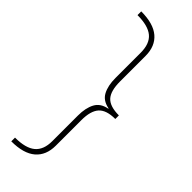

<svg xmlns="http://www.w3.org/2000/svg" viewBox="-287 -734 911 911"><g transform="rotate(45 168.5 -278.0)"><path d="M36 133Q107 133 140 105.5Q173 78 173 20V-152Q173 -203 190.5 -236Q208 -269 252 -277V-279Q208 -287 190.5 -320Q173 -353 173 -404V-573Q173 -634 140 -661.5Q107 -689 36 -689V-714Q118 -714 159 -679Q200 -644 200 -579V-408Q200 -344 225 -317Q250 -290 310 -290V-266Q250 -266 225 -238Q200 -210 200 -148V23Q200 88 159 123Q118 158 36 158Z"/></g></svg>

Font: Noto Sans Myanmar Thin
Style: Regular
Weight: 100
Designer: Monotype Design Team
Foundry: Monotype Imaging Inc.
Version: Version 2.107; ttfautohint (v1.8.4.7-5d5b)